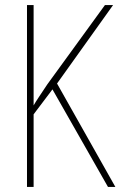

<svg xmlns="http://www.w3.org/2000/svg" viewBox="-20 -734 473 754"><path d="M433 0 204 -406 424 -714H392L166 -403C141 -365 122 -338 112 -320V-714H86V0H112V-285L186 -383L404 0Z"/></svg>

Font: Noto Sans Gujarati Condensed Thin
Style: Regular
Weight: 100
Width: 3
Designer: Jelle Bosma - Monotype Design Team, Universal Thirst
Foundry: Monotype Imaging Inc.
Version: Version 2.106